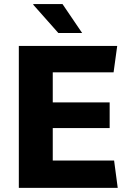

<svg xmlns="http://www.w3.org/2000/svg" viewBox="-20 -908 640 928"><path d="M71 0V-686H546.5L529 -558.5H235V-413H510V-289H235V-132H531.5L549 0ZM262 -748.5 140.5 -885.5 141.5 -888.5H282L377 -748.5Z"/></svg>

Font: Chivo Mono Medium
Style: Regular
Weight: 500
Monospace: yes
Designer: Hector Gatti
Foundry: Omnibus-Type
Version: Version 1.008